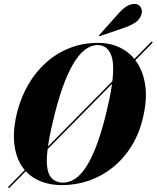

<svg xmlns="http://www.w3.org/2000/svg" viewBox="-20 -929 794 974"><path d="M23 24Q21.5 22.5 21.8 20.2Q22 18 24 16.5L745.5 -715Q747.5 -717 749.2 -717.5Q751 -718 752.5 -717Q754.5 -715.5 754 -713.8Q753.5 -712 751.5 -709.5L30 21.5Q28.5 23.5 26.2 24.2Q24 25 23 24ZM477.5 -711.5Q541.5 -711.5 592.2 -685.8Q643 -660 675.2 -611.5Q707.5 -563 717 -494.2Q726.5 -425.5 707 -339.5Q688.5 -255.5 648.8 -190.5Q609 -125.5 553.5 -80.8Q498 -36 432.2 -13Q366.5 10 295 10Q226 10 173.2 -15Q120.5 -40 89.2 -88.5Q58 -137 51.8 -207.8Q45.5 -278.5 69.5 -369.5Q89 -441.5 125.8 -503.8Q162.5 -566 214.8 -612.5Q267 -659 333.2 -685.2Q399.5 -711.5 477.5 -711.5ZM299.5 -2.5Q326 -2.5 353.2 -17.2Q380.5 -32 408.5 -70.2Q436.5 -108.5 464.2 -177.2Q492 -246 518.5 -354Q537 -429.5 545.5 -484.5Q554 -539.5 554 -577.5Q554.5 -622 544.2 -648.8Q534 -675.5 516.2 -688Q498.5 -700.5 475 -700.5Q448.5 -700.5 420.8 -683.5Q393 -666.5 365.5 -627Q338 -587.5 311 -520.8Q284 -454 258.5 -354.5Q237.5 -271.5 227.8 -213.8Q218 -156 217.5 -118Q217 -54.5 239.5 -28.5Q262 -2.5 299.5 -2.5ZM582.5 -862Q603.5 -885.5 623.5 -897.5Q643.5 -909.5 662 -909Q685 -908.5 694 -892.2Q703 -876 698.5 -860Q690.5 -830 666.2 -814.5Q642 -799 615.5 -790L489 -746.5Q488 -746 486 -745.8Q484 -745.5 483 -747.5Q482 -748.5 483 -750.2Q484 -752 485.5 -753.5Z"/></svg>

Font: Fraunces 120pt
Style: Bold Italic
Weight: 700
Italic angle: -16°
Version: Version 1.000;[b76b70a41]